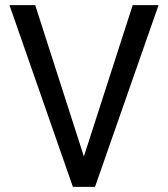

<svg xmlns="http://www.w3.org/2000/svg" viewBox="-20 -731 657 751"><path d="M499 -710.9H600.1L351.6 0H265.1L17.1 -710.9H117.7L308.1 -119.1Z"/></svg>

Font: Robert Sans Medium
Style: Regular
Weight: 500
Designer: Christian Robertson (extended by Adam Twardoch)
Foundry: Google
Version: Version 12.135;April 2, 2019;FontCreator 11.5.0.2425 64-bit;